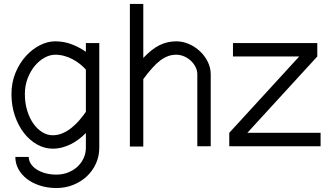

<svg xmlns="http://www.w3.org/2000/svg" viewBox="-20 -735 1652 965"><path d="M411.6 -66.4Q395 -49.8 376.2 -35.4Q357.4 -21 336.4 -10.5Q315.4 0 292.5 6.1Q269.5 12.2 244.6 12.2Q204.1 12.2 166.5 -8.8Q128.9 -29.8 100.3 -66.7Q71.8 -103.5 54.7 -153.6Q37.6 -203.6 37.6 -261.7Q37.6 -320.3 57.9 -369.1Q78.1 -418 110.1 -453.1Q142.1 -488.3 180.9 -507.8Q219.7 -527.3 257.3 -527.3Q301.8 -527.3 340.8 -512.2Q379.9 -497.1 411.6 -474.6V-518.6H479V7.3Q479 49.8 462.4 86.7Q445.8 123.5 416.7 150.9Q387.7 178.2 348.4 194.1Q309.1 210 263.7 210Q218.3 210 180.2 197.5Q142.1 185.1 114.7 163.8Q87.4 142.6 72.3 114.3Q57.1 85.9 57.1 53.7H124.5Q124.5 71.8 134.8 87.9Q145 104 163.6 116.2Q182.1 128.4 207.5 135.5Q232.9 142.6 263.7 142.6Q294.4 142.6 321.5 132.1Q348.6 121.6 368.7 103.3Q388.7 85 400.1 60.3Q411.6 35.6 411.6 7.3ZM244.6 -55.2Q271 -55.2 294.7 -65.4Q318.4 -75.7 339.1 -92.3Q359.9 -108.9 378.2 -129.9Q396.5 -150.9 411.6 -172.9V-385.3Q399.4 -398.9 382.8 -412.4Q366.2 -425.8 346.4 -436.5Q326.7 -447.3 304 -453.6Q281.2 -460 257.3 -460Q231.4 -460 204.3 -445.3Q177.2 -430.7 155.3 -404.3Q133.3 -377.9 119.1 -341.6Q105 -305.2 105 -261.7Q105 -217.8 116.5 -179.9Q127.9 -142.1 147.2 -114.5Q166.5 -86.9 191.9 -71Q217.3 -55.2 244.6 -55.2Z M700.2 -715.3V-443.8Q742.2 -488.3 781.5 -507.8Q820.8 -527.3 865.7 -527.3Q898.4 -527.3 929.7 -513.7Q960.9 -500 985.4 -477.1Q1009.8 -454.1 1024.4 -424.1Q1039.1 -394 1039.1 -361.8V0H971.7V-361.8Q971.7 -380.9 962.6 -398.7Q953.6 -416.5 938.7 -430.2Q923.8 -443.8 904.8 -451.9Q885.7 -460 865.7 -460Q844.2 -460 824.7 -452.9Q805.2 -445.8 785.4 -430.9Q765.6 -416 744.9 -392.8Q724.1 -369.6 700.2 -337.4V1.5H632.8V-715.3Z M1150.9 -518.6H1574.7V-451.2L1223.1 -67.4H1591.3V0H1132.3V-67.4L1483.9 -451.2H1150.9Z"/></svg>

Font: AnjaliOldLipi
Style: Regular
Weight: 400
Italic angle: -12°
Designer: Kevin & Siji
Foundry: Kevin & Siji
Version: Version 0.730 2004